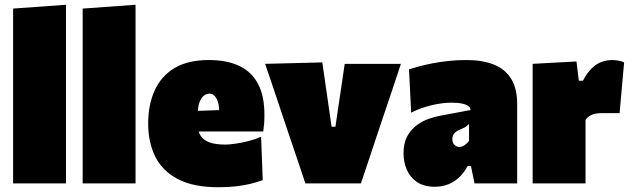

<svg xmlns="http://www.w3.org/2000/svg" viewBox="-20 -770 2648 806"><path d="M35 0Q35 -52 35 -101Q35 -150 35 -213V-493Q35 -552.5 35 -612.2Q35 -672 35 -734L257 -750Q257 -692.5 257 -628.8Q257 -565 257 -493V-213Q257 -150 257 -101Q257 -52 257 0Z M327 0Q327 -52 327 -101Q327 -150 327 -213V-493Q327 -552.5 327 -612.2Q327 -672 327 -734L549 -750Q549 -692.5 549 -628.8Q549 -565 549 -493V-213Q549 -150 549 -101Q549 -52 549 0Z M897 16Q792 16 727 -18Q662 -52 632 -112.2Q602 -172.5 602 -251Q602 -329.5 629 -389.8Q656 -450 712.2 -484Q768.5 -518 857 -518Q931 -518 983 -494Q1035 -470 1062.5 -419.2Q1090 -368.5 1090 -288Q1090 -266.5 1088.8 -250.2Q1087.5 -234 1085 -218L898 -279Q899 -285 899.5 -291.5Q900 -298 900 -303Q900 -337 888.5 -357Q877 -377 859 -377Q846.5 -377 835.2 -368Q824 -359 817 -339.2Q810 -319.5 810 -287V-248Q810 -219.5 821.8 -200.8Q833.5 -182 859 -172.5Q884.5 -163 926 -163Q942 -163 968.2 -166.8Q994.5 -170.5 1023.2 -177.8Q1052 -185 1076 -196L1083 -14Q1063 -6.5 1036 0.5Q1009 7.5 974.2 11.8Q939.5 16 897 16ZM685 -218V-300L958 -310L1085 -298V-218Z M1262 0Q1246.5 -47 1230.2 -95Q1214 -143 1198 -190L1168 -279Q1149.5 -334.5 1130.8 -390.5Q1112 -446.5 1093 -502L1333 -508Q1339 -467 1345 -425.2Q1351 -383.5 1357 -342L1372 -238H1388L1403.5 -342.5Q1410 -386 1416 -426Q1422 -466 1427 -502H1663Q1644.5 -446 1625.8 -390Q1607 -334 1588 -278L1558 -188.5Q1542.5 -141.5 1526.8 -94.5Q1511 -47.5 1495 0Z M1805 14Q1760 14 1731 -5.5Q1702 -25 1688 -57Q1674 -89 1674 -126Q1674 -170.5 1690.2 -199.2Q1706.5 -228 1731 -245.5Q1755.5 -263 1781.5 -271.8Q1807.5 -280.5 1827 -284L1955 -308Q1955.5 -316.5 1947.5 -323.5Q1939.5 -330.5 1921.5 -334.8Q1903.5 -339 1874 -339Q1857 -339 1836.5 -336.5Q1816 -334 1793.8 -328.8Q1771.5 -323.5 1749.2 -315.8Q1727 -308 1706 -297L1697 -479Q1716 -485 1741.2 -491.8Q1766.5 -498.5 1797.2 -504.5Q1828 -510.5 1863.8 -514.2Q1899.5 -518 1939 -518Q2005.5 -518 2053 -499Q2100.5 -480 2125.8 -439.2Q2151 -398.5 2151 -333Q2151 -307 2151 -271.5Q2151 -236 2151 -212V-190Q2151 -148 2151 -100Q2151 -52 2151 0H1972L1957 -73H1943Q1930.5 -49 1911.2 -29.2Q1892 -9.5 1865.5 2.2Q1839 14 1805 14ZM1909 -153Q1916 -153 1923.2 -156.5Q1930.5 -160 1937 -165.8Q1943.5 -171.5 1949 -179V-250Q1945 -245.5 1940.5 -241.8Q1936 -238 1929 -234.2Q1922 -230.5 1911 -226Q1903.5 -223 1896.2 -218.2Q1889 -213.5 1884 -205.8Q1879 -198 1879 -186Q1879 -169 1888.8 -161Q1898.5 -153 1909 -153Z M2216 0Q2216 -52 2216 -101Q2216 -150 2216 -213V-263Q2216 -322.5 2216 -381.2Q2216 -440 2216 -502L2400 -512L2410 -431H2427Q2445.5 -466 2465.8 -484.8Q2486 -503.5 2507.2 -510.8Q2528.5 -518 2550 -518Q2558.5 -518 2573 -516Q2587.5 -514 2600 -508L2581 -295Q2558.5 -295 2540.8 -295Q2523 -295 2505 -295Q2491.5 -295 2480.8 -293Q2470 -291 2462 -287Q2454 -283 2448 -278Q2442 -273 2438 -267V-200Q2438 -147 2438 -99.5Q2438 -52 2438 0Z"/></svg>

Font: Commissioner Thin Black
Style: Regular
Weight: 900
Version: Version 1.000